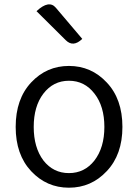

<svg xmlns="http://www.w3.org/2000/svg" viewBox="-20 -861 642 894"><path d="M53 -270Q53 -400 125 -477Q197 -554 301 -554Q405 -554 477 -477Q550 -400 550 -270Q550 -141 477 -64Q405 13 301 13Q197 13 125 -64Q53 -141 53 -270ZM420 -114Q466 -174 466 -270Q466 -366 420 -425Q374 -485 301 -485Q228 -485 182 -425Q137 -366 137 -270Q137 -174 182 -114Q228 -55 301 -55Q374 -55 420 -114ZM363 -680Q321 -639 286 -674L150 -809Q208 -863 240 -825L363 -680Z"/></svg>

Font: Swei Half Moon CJK TC
Style: DemiLight
Weight: 350
Version: Version 2.125